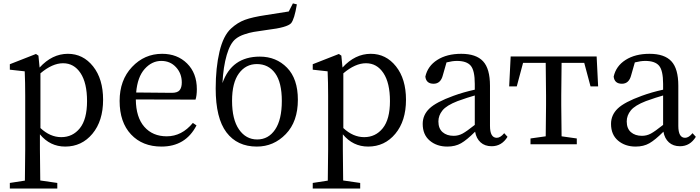

<svg xmlns="http://www.w3.org/2000/svg" viewBox="-20 -852 4137 1134"><path d="M218.8 -418.9V-95.7Q276.4 -42 341.8 -42Q409.2 -42 451.7 -94.7Q494.1 -147.5 494.1 -254.9Q494.1 -362.3 455.6 -420.4Q417 -478.5 352.5 -478.5Q289.1 -478.5 218.8 -418.9ZM207 -523.4 213.9 -453.1Q288.1 -534.2 380.9 -534.2Q470.7 -534.2 529.8 -460Q588.9 -385.7 588.9 -262.7Q588.9 -137.7 525.9 -62Q462.9 13.7 365.2 13.7Q275.4 13.7 215.8 -58.6V28.3Q215.8 90.8 217.8 213.9L318.4 228.5V261.7H38.1V228.5L127 214.8Q128.9 91.8 128.9 31.2V-287.1Q128.9 -365.2 126 -430.7L38.1 -440.4V-472.7L192.4 -533.2Z M784.2 -305.7 995.1 -303.7Q1028.3 -303.7 1041 -319.3Q1053.7 -335 1053.7 -365.2Q1053.7 -418 1019.5 -455.1Q985.4 -492.2 932.6 -492.2Q877 -492.2 834.5 -444.8Q792 -397.5 784.2 -305.7ZM1134.8 -263.7 782.2 -264.6Q783.2 -159.2 832.5 -103Q881.8 -46.9 964.8 -46.9Q1053.7 -46.9 1119.1 -126L1140.6 -111.3Q1076.2 13.7 933.6 13.7Q821.3 13.7 753.9 -58.1Q686.5 -129.9 686.5 -255.9Q686.5 -378.9 759.8 -456.5Q833 -534.2 937.5 -534.2Q1027.3 -534.2 1085 -477.1Q1142.6 -419.9 1142.6 -325.2Q1142.6 -287.1 1134.8 -263.7Z M1644.5 -255.9Q1644.5 -365.2 1605 -419.4Q1565.4 -473.6 1497.1 -473.6Q1431.6 -473.6 1391.1 -418.5Q1350.6 -363.3 1350.6 -256.8Q1350.6 -146.5 1391.6 -87.4Q1432.6 -28.3 1499 -28.3Q1565.4 -28.3 1605 -86.9Q1644.5 -145.5 1644.5 -255.9ZM1710 -832 1733.4 -826.2Q1718.8 -738.3 1699.2 -714.8Q1675.8 -689.5 1560.5 -675.8Q1504.9 -668 1479 -663.6Q1453.1 -659.2 1422.9 -648.9Q1392.6 -638.7 1373 -623Q1339.8 -597.7 1319.3 -527.8Q1298.8 -458 1293.9 -361.3Q1348.6 -517.6 1514.6 -517.6Q1611.3 -517.6 1675.3 -452.1Q1739.3 -386.7 1739.3 -262.7Q1739.3 -133.8 1668 -60.1Q1596.7 13.7 1497.1 13.7Q1380.9 13.7 1317.4 -70.3Q1253.9 -154.3 1253.9 -329.1Q1253.9 -452.1 1276.4 -546.9Q1298.8 -641.6 1344.7 -683.6Q1382.8 -718.8 1426.8 -734.9Q1470.7 -751 1548.8 -762.7Q1646.5 -777.3 1685.5 -784.2Z M2007.8 -418.9V-95.7Q2065.4 -42 2130.9 -42Q2198.2 -42 2240.7 -94.7Q2283.2 -147.5 2283.2 -254.9Q2283.2 -362.3 2244.6 -420.4Q2206.1 -478.5 2141.6 -478.5Q2078.1 -478.5 2007.8 -418.9ZM1996.1 -523.4 2002.9 -453.1Q2077.1 -534.2 2169.9 -534.2Q2259.8 -534.2 2318.8 -460Q2377.9 -385.7 2377.9 -262.7Q2377.9 -137.7 2314.9 -62Q2252 13.7 2154.3 13.7Q2064.5 13.7 2004.9 -58.6V28.3Q2004.9 90.8 2006.8 213.9L2107.4 228.5V261.7H1827.1V228.5L1916 214.8Q1918 91.8 1918 31.2V-287.1Q1918 -365.2 1915 -430.7L1827.1 -440.4V-472.7L1981.4 -533.2Z M2784.2 -114.3V-288.1Q2745.1 -277.3 2682.6 -254.9Q2617.2 -229.5 2593.3 -199.7Q2569.3 -169.9 2569.3 -134.8Q2569.3 -92.8 2594.2 -71.3Q2619.1 -49.8 2659.2 -49.8Q2687.5 -49.8 2711.9 -63Q2736.3 -76.2 2784.2 -114.3ZM2958 -65.4 2977.5 -43.9Q2943.4 11.7 2883.8 11.7Q2843.8 11.7 2818.4 -11.2Q2793 -34.2 2786.1 -74.2Q2737.3 -25.4 2703.1 -5.9Q2668.9 13.7 2622.1 13.7Q2559.6 13.7 2518.1 -21.5Q2476.6 -56.6 2476.6 -120.1Q2476.6 -172.9 2516.1 -210.9Q2555.7 -249 2658.2 -286.1Q2716.8 -307.6 2784.2 -322.3V-356.4Q2784.2 -435.5 2760.3 -463.9Q2736.3 -492.2 2678.7 -492.2Q2652.3 -492.2 2617.2 -483.4L2595.7 -408.2Q2583 -357.4 2541 -357.4Q2497.1 -357.4 2492.2 -399.4Q2505.9 -461.9 2562.5 -498Q2619.1 -534.2 2704.1 -534.2Q2792 -534.2 2833 -490.2Q2874 -446.3 2874 -345.7V-108.4Q2874 -38.1 2914.1 -38.1Q2935.5 -38.1 2958 -65.4Z M3430.7 -480.5H3296.9Q3294.9 -369.1 3294.9 -289.1V-230.5Q3294.9 -156.2 3296.9 -46.9L3386.7 -34.2V0H3113.3V-34.2L3203.1 -46.9Q3205.1 -156.2 3205.1 -230.5V-289.1Q3205.1 -369.1 3203.1 -480.5H3069.3L3032.2 -341.8H2987.3L2996.1 -518.6H3503.9L3512.7 -341.8H3467.8Z M3896.5 -114.3V-288.1Q3857.4 -277.3 3794.9 -254.9Q3729.5 -229.5 3705.6 -199.7Q3681.6 -169.9 3681.6 -134.8Q3681.6 -92.8 3706.5 -71.3Q3731.4 -49.8 3771.5 -49.8Q3799.8 -49.8 3824.2 -63Q3848.6 -76.2 3896.5 -114.3ZM4070.3 -65.4 4089.8 -43.9Q4055.7 11.7 3996.1 11.7Q3956.1 11.7 3930.7 -11.2Q3905.3 -34.2 3898.4 -74.2Q3849.6 -25.4 3815.4 -5.9Q3781.2 13.7 3734.4 13.7Q3671.9 13.7 3630.4 -21.5Q3588.9 -56.6 3588.9 -120.1Q3588.9 -172.9 3628.4 -210.9Q3668 -249 3770.5 -286.1Q3829.1 -307.6 3896.5 -322.3V-356.4Q3896.5 -435.5 3872.6 -463.9Q3848.6 -492.2 3791 -492.2Q3764.6 -492.2 3729.5 -483.4L3708 -408.2Q3695.3 -357.4 3653.3 -357.4Q3609.4 -357.4 3604.5 -399.4Q3618.2 -461.9 3674.8 -498Q3731.4 -534.2 3816.4 -534.2Q3904.3 -534.2 3945.3 -490.2Q3986.3 -446.3 3986.3 -345.7V-108.4Q3986.3 -38.1 4026.4 -38.1Q4047.9 -38.1 4070.3 -65.4Z"/></svg>

Font: GenYoMin TW TTF Medium
Style: Regular
Weight: 500
Version: Version 1.300